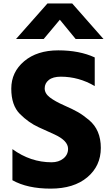

<svg xmlns="http://www.w3.org/2000/svg" viewBox="-20 -1077 651 1139"><path d="M542 -736.3V-566.4Q447.3 -622.1 340.8 -622.1Q293.9 -622.1 269.5 -602.5Q245.1 -583 245.1 -552.7Q245.1 -522.5 275.9 -499Q306.6 -475.6 359.9 -452.1Q413.1 -428.7 442.9 -411.6Q472.7 -394.5 507.8 -365.2Q578.1 -306.6 578.1 -199.7Q578.1 -92.8 498 -25.4Q418 42 280.3 42Q142.6 42 53.7 -7.8V-192.4Q161.1 -114.3 286.1 -114.3Q328.1 -114.3 356 -136.7Q383.8 -159.2 383.8 -194.3Q383.8 -242.2 303.7 -279.3Q291 -285.2 262.7 -297.9Q234.4 -310.5 209 -322.3Q149.4 -349.6 98.1 -400.9Q46.9 -452.1 46.9 -550.8Q46.9 -649.4 123.5 -713.9Q200.2 -778.3 325.7 -778.3Q451.2 -778.3 542 -736.3ZM75.2 -845.7 261.7 -1056.6H408.2L593.8 -845.7H428.7L335 -960L239.3 -845.7Z"/></svg>

Font: GenEi M Gothic v2 Heavy
Style: Regular
Weight: 800
Version: Version 2.0